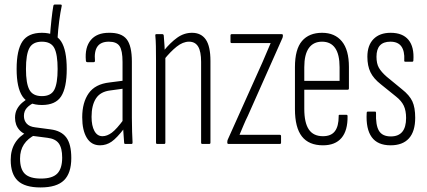

<svg xmlns="http://www.w3.org/2000/svg" viewBox="-20 -632 1875 843"><path d="M158 191Q89 191 58 161.5Q27 132 27 70Q27 27 46 -4Q65 -35 102 -54L136 -41Q102 -24 85 2Q68 28 68 64Q68 111 89.5 131.5Q111 152 160 152Q210 152 231.5 130Q253 108 253 60Q253 18 238 -2.5Q223 -23 188 -27L118 -36Q84 -40 65 -61.5Q46 -83 46 -115Q46 -137 55 -153.5Q64 -170 78.5 -182Q93 -194 108 -203L136 -184Q111 -173 98 -158.5Q85 -144 85 -123Q85 -103 97 -89.5Q109 -76 134 -73L202 -64Q249 -58 271 -28.5Q293 1 293 62Q293 128 261 159.5Q229 191 158 191ZM164 -171Q104 -171 78.5 -209Q53 -247 53 -329Q53 -412 78.5 -450Q104 -488 164 -488Q224 -488 248.5 -450Q273 -412 273 -329Q273 -247 248.5 -209Q224 -171 164 -171ZM164 -210Q204 -210 218.5 -238Q233 -266 233 -329Q233 -393 218.5 -421Q204 -449 164 -449Q124 -449 109 -421Q94 -393 94 -329Q94 -266 109 -238Q124 -210 164 -210ZM232 -455 199 -468Q202 -509 206 -546Q210 -583 214 -605Q215 -612 220 -612H246Q252 -612 251 -606Q245 -578 240 -540.5Q235 -503 232 -455Z M530 0Q525 0 525 -6Q523 -29 521.5 -55Q520 -81 520 -97L518 -100V-360Q518 -410 505 -429.5Q492 -449 458 -449Q423 -449 408 -428Q393 -407 397 -365Q397 -359 391 -359H364Q357 -359 357 -367Q352 -424 378.5 -456Q405 -488 458 -488Q513 -489 536 -460Q559 -431 559 -361V-115Q559 -81 560 -53.5Q561 -26 562 -7Q562 0 558 0ZM419 6Q381 6 361 -27Q341 -60 341 -117Q341 -182 369.5 -222.5Q398 -263 461 -270L523 -278V-243L465 -235Q421 -230 401.5 -200Q382 -170 382 -119Q382 -80 394.5 -57Q407 -34 430 -34Q450 -34 471 -49.5Q492 -65 525 -110L526 -69Q493 -26 470 -10Q447 6 419 6Z M868 0Q863 0 863 -6V-360Q863 -406 850 -427.5Q837 -449 810 -449Q783 -449 755.5 -427Q728 -405 700 -370L698 -408Q728 -445 758 -466.5Q788 -488 823 -488Q863 -488 883.5 -458.5Q904 -429 904 -364V-6Q904 0 899 0ZM670 0Q665 0 665 -6V-367Q665 -401 664.5 -428.5Q664 -456 662 -475Q661 -482 666 -482H693Q698 -482 699 -476Q701 -457 702.5 -428Q704 -399 704 -384L706 -380V-6Q706 0 701 0Z M983 0Q978 0 978 -6V-8Q978 -15 980 -19L1133 -360Q1142 -381 1150.5 -401Q1159 -421 1168 -442V-443Q1153 -443 1138 -443Q1123 -443 1107 -443H997Q992 -443 992 -448V-476Q992 -482 997 -482H1217Q1222 -482 1222 -477V-475Q1222 -469 1220 -465L1068 -123Q1058 -103 1049.5 -82.5Q1041 -62 1032 -41V-40Q1046 -40 1059.5 -40Q1073 -40 1087 -40H1209Q1214 -40 1214 -34V-6Q1214 0 1209 0Z M1398 6Q1336 6 1305.5 -33Q1275 -72 1275 -153V-337Q1275 -416 1306 -452Q1337 -488 1394 -488Q1450 -488 1481 -450.5Q1512 -413 1512 -338V-244Q1512 -238 1506 -238H1316V-154Q1316 -93 1336 -63.5Q1356 -34 1398 -34Q1434 -34 1450.5 -56Q1467 -78 1467 -121Q1466 -128 1471 -128H1501Q1506 -128 1506 -122Q1507 -59 1479.5 -26.5Q1452 6 1398 6ZM1316 -277H1471V-337Q1471 -393 1451.5 -421Q1432 -449 1394 -449Q1356 -449 1336 -421Q1316 -393 1316 -337Z M1695 6Q1638 6 1612 -30Q1586 -66 1590 -136Q1590 -142 1595 -142H1627Q1631 -142 1631 -137Q1629 -82 1644 -57.5Q1659 -33 1696 -33Q1763 -33 1763 -114Q1763 -146 1753 -167.5Q1743 -189 1719 -208L1652 -262Q1620 -287 1606.5 -315Q1593 -343 1593 -383Q1593 -433 1620 -460.5Q1647 -488 1695 -488Q1748 -488 1773.5 -457Q1799 -426 1795 -367Q1795 -361 1790 -361H1759Q1758 -361 1756 -362Q1754 -363 1755 -368Q1757 -408 1742 -428.5Q1727 -449 1694 -449Q1633 -449 1633 -383Q1633 -353 1643.5 -334.5Q1654 -316 1678 -295L1745 -240Q1778 -214 1790.5 -187Q1803 -160 1803 -115Q1803 -55 1775.5 -24.5Q1748 6 1695 6Z"/></svg>

Font: Sofia Sans Extra Condensed Light
Style: Regular
Weight: 300
Designer: Botio Nikoltchev, Ani Petrova
Foundry: lettersoup
Version: Version 4.101